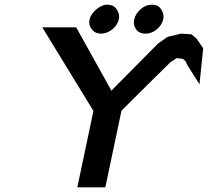

<svg xmlns="http://www.w3.org/2000/svg" viewBox="-20 -802 890 822"><path d="M364 -720Q366 -731 374 -742Q382 -753 392.5 -762Q403 -771 415 -776.5Q427 -782 439 -782Q465 -782 477.5 -765Q490 -748 490 -732Q490 -726 489 -720Q483 -694 460.5 -676Q438 -658 412 -658Q389 -658 375.5 -673.5Q362 -689 362 -706Q362 -713 364 -720ZM679 -720Q673 -694 651 -676Q629 -658 603 -658Q577 -658 565 -673.5Q553 -689 553 -705Q553 -712 555 -720Q560 -743 582 -762.5Q604 -782 630 -782Q656 -782 668 -765Q680 -748 680 -732Q680 -726 679 -720ZM457 -414 657 -616 697 -644 755 -658 800 -655 822 -636 850 -595 834 -441 783 -522 773 -542Q770 -544 768 -545.5Q766 -547 763 -550L736 -553Q732 -551 729 -548L716 -540Q713 -538 709 -535Q655 -482 604.5 -432Q554 -382 500 -328L431 0H311L380 -327L161 -685H306Z"/></svg>

Font: New Athena Unicode
Style: Bold Italic
Weight: 700
Designer: J. Rusten 1997; rev. by R. Hancock 2001, 2002, rev. by D. Mastronarde 2002-2021
Foundry: Society for Classical Studies (formerly American Philological Association)
Version: Version 5.008